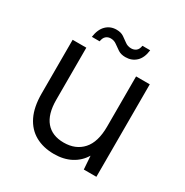

<svg xmlns="http://www.w3.org/2000/svg" viewBox="-152 -768 867 899"><g transform="rotate(30 281.0 -318.5)"><path d="M140 -557Q146 -600 168.5 -622Q191 -644 224 -644Q248 -644 263.5 -633.5Q279 -623 293 -612.5Q307 -602 326 -602Q341 -602 352 -610.5Q363 -619 366 -639H408Q403 -596 380 -574.5Q357 -553 323 -553Q299 -553 283 -563.5Q267 -574 253 -584.5Q239 -595 221 -595Q206 -595 195.5 -586Q185 -577 182 -557ZM486 0H418L413 -72Q390 -34 351 -13.5Q312 7 260 7Q202 7 159 -17Q116 -41 92.5 -89Q69 -137 69 -210V-500H143V-218Q143 -141 176.5 -101.5Q210 -62 273 -62Q337 -62 374.5 -103.5Q412 -145 412 -229V-500H486Z"/></g></svg>

Font: Albert Sans
Style: Regular
Weight: 400
Designer: Andreas Rasmussen
Foundry: a.Foundry
Version: Version 1.025